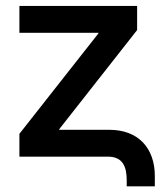

<svg xmlns="http://www.w3.org/2000/svg" viewBox="-20 -536 550 657"><path d="M413.6 81.1V101.6H509.8V66.4C509.8 -28.8 453.6 -91.8 354.5 -91.8H182.6V-93.8L449.2 -433.1V-515.6H46.4V-423.8H316.9V-421.9L46.4 -78.1V0H349.1C400.9 0 413.6 35.6 413.6 81.1Z"/></svg>

Font: Raveo Display Display Medium
Style: Regular
Weight: 500
Designer: Jakub Foglar, Rasmus Andersson (Inter)
Foundry: Jakubfoglar.com
Version: Version 1.100;Glyphs 3.2.3 (3260)